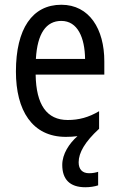

<svg xmlns="http://www.w3.org/2000/svg" viewBox="-20 -566 502 808"><path d="M311 117C311 77 337 31 397 -24V-98C353 -72 312 -61 265 -61C177 -61 132 -125 130 -252H419V-308C419 -444 356 -546 238 -546C116 -546 47 -445 47 -265C47 -102 115 10 257 10C274 10 291 9 306 7C271 38 242 82 242 128C242 188 273 222 339 222C359 222 378 219 393 214V157C384 160 371 163 355 163C327 163 311 147 311 117ZM238 -478C307 -478 337 -407 338 -318H131C137 -425 174 -478 238 -478Z"/></svg>

Font: Noto Sans Kannada Condensed
Style: Regular
Weight: 400
Width: 3
Designer: Jelle Bosma - Monotype Design Team
Foundry: Monotype Imaging Inc.
Version: Version 2.005